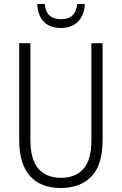

<svg xmlns="http://www.w3.org/2000/svg" viewBox="-20 -930 609 960"><path d="M493 -230Q493 -105 437 -47.5Q381 10 284 10Q184 10 130 -50Q76 -110 76 -230V-714H132V-231Q132 -132 172 -86.5Q212 -41 285 -41Q357 -41 397 -85.5Q437 -130 437 -230V-714H493ZM404 -910Q402 -854 370 -822Q338 -790 284 -790Q231 -790 200 -820.5Q169 -851 166 -910H204Q210 -834 285 -834Q359 -834 366 -910Z"/></svg>

Font: Noto Sans Gurmukhi UI Condensed Light
Style: Regular
Weight: 300
Width: 3
Designer: Jelle Bosma - Monotype Design Team
Foundry: Monotype Imaging Inc.
Version: Version 2.004; ttfautohint (v1.8.4.7-5d5b)